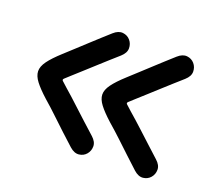

<svg xmlns="http://www.w3.org/2000/svg" viewBox="-91 -627 818 731"><g transform="rotate(20 318.5 -261.0)"><path d="M314 -424Q333 -441 333 -459.5Q333 -478 321.5 -491.5Q310 -505 291.5 -507Q273 -509 254 -492Q236 -476 218.5 -460Q201 -444 182.5 -427Q164 -410 144 -391.5Q124 -373 102 -353Q69 -323 53 -301Q37 -279 37.5 -260Q38 -241 54 -220Q70 -199 101 -171Q131 -145 156.5 -120.5Q182 -96 206.5 -73.5Q231 -51 254 -30Q273 -13 291.5 -15Q310 -17 321.5 -30.5Q333 -44 333 -62.5Q333 -81 314 -98Q291 -119 266.5 -141Q242 -163 216.5 -187Q191 -211 161 -237Q145 -252 139.5 -256.5Q134 -261 139.5 -266.5Q145 -272 162 -287Q184 -307 203.5 -324.5Q223 -342 241.5 -359Q260 -376 278 -392Q296 -408 314 -424ZM574 -424Q593 -441 593 -459.5Q593 -478 581.5 -491.5Q570 -505 551.5 -507Q533 -509 514 -492Q496 -476 478.5 -460Q461 -444 442.5 -427Q424 -410 404 -391.5Q384 -373 362 -353Q329 -323 313 -301Q297 -279 297.5 -260Q298 -241 314 -220Q330 -199 361 -171Q391 -145 417 -120.5Q443 -96 467 -73.5Q491 -51 514 -30Q533 -13 551.5 -15Q570 -17 581.5 -30.5Q593 -44 593 -62.5Q593 -81 574 -98Q551 -119 527 -141Q503 -163 477 -187Q451 -211 421 -237Q405 -252 399.5 -256.5Q394 -261 399.5 -266.5Q405 -272 422 -287Q444 -307 463.5 -324.5Q483 -342 501.5 -359Q520 -376 538 -392Q556 -408 574 -424Z"/></g></svg>

Font: Tilt Neon
Style: Regular
Weight: 400
Designer: Andy Clymer
Foundry: Andy Clymer
Version: Version 1.000